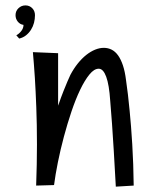

<svg xmlns="http://www.w3.org/2000/svg" viewBox="-20 -696 555 718"><path d="M110.8 -639.2Q110.8 -625 107.2 -610.8Q103.5 -596.7 95.9 -584.7Q88.4 -572.8 77.4 -564Q66.4 -555.2 51.8 -551.8L41 -564Q51.8 -569.8 59.8 -580.3Q67.9 -590.8 67.9 -603Q55.2 -604.5 46.6 -615Q38.1 -625.5 38.1 -639.2Q38.1 -654.8 49.1 -665.3Q60.1 -675.8 75.2 -675.8Q90.3 -675.8 100.6 -665.3Q110.8 -654.8 110.8 -639.2ZM413.1 2Q409.2 -72.3 405.5 -131.6Q401.9 -190.9 398.9 -232.9Q395.5 -281.7 392.1 -319.8Q388.2 -378.9 377.2 -408.9Q366.2 -439 349.1 -439Q332 -439 314.5 -417.5Q296.9 -396 279.8 -360.4Q262.7 -324.7 247.3 -279.1Q231.9 -233.4 219 -185.1Q206.1 -136.7 196.5 -89.4Q187 -42 182.1 -3.9L115.2 -2Q118.2 -83 118.2 -155.8Q118.2 -231.9 115.7 -295.2Q113.3 -358.4 110.4 -404.3Q106.9 -458 103 -501L197.3 -497.1V-300.8Q208.5 -333 217.3 -355Q226.1 -377 231.9 -390.6Q238.8 -406.7 243.2 -416Q255.9 -439.9 271 -458.7Q286.1 -477.5 302.5 -490.5Q318.8 -503.4 335.7 -510.3Q352.5 -517.1 368.2 -517.1Q383.8 -517.1 397.5 -510.3Q411.1 -503.4 421.6 -488.8Q432.1 -474.1 439.7 -451.4Q447.3 -428.7 451.2 -397Q459 -344.2 464.8 -281.7Q470.2 -228 474.6 -156.2Q479 -84.5 480 -2Z"/></svg>

Font: Englebert
Style: Regular
Weight: 400
Designer: Astigmatic (AOETI)
Foundry: Astigmatic (AOETI)
Version: Version 1.000